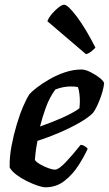

<svg xmlns="http://www.w3.org/2000/svg" viewBox="-20 -795 462 815"><path d="M173 0Q161 0 140 -7Q119 -14 94.5 -26Q70 -38 50 -53Q30 -68 21 -84Q20 -129 29 -176Q38 -223 51 -266.5Q64 -310 78.5 -343.5Q93 -377 104 -394Q113 -405 135.5 -422.5Q158 -440 189 -458Q220 -476 255.5 -488Q291 -500 326 -500Q342 -500 364 -489Q386 -478 403.5 -464Q421 -450 422 -441Q418 -409 403.5 -372Q389 -335 375 -316Q357 -297 318 -274.5Q279 -252 231 -231.5Q183 -211 139 -197Q133 -164 131 -147.5Q129 -131 128 -116Q134 -107 150.5 -97.5Q167 -88 184.5 -81.5Q202 -75 214 -75Q229 -75 259 -106.5Q289 -138 322 -180Q331 -180 340.5 -174Q350 -168 352 -163Q337 -130 312.5 -92Q288 -54 253.5 -27Q219 0 173 0ZM150 -258Q201 -276 245 -295.5Q289 -315 317 -335Q319 -350 319 -365Q319 -381 317 -397Q315 -413 311 -425Q303 -427 295.5 -427.5Q288 -428 281 -428Q247 -428 215 -415Q191 -383 175.5 -341Q160 -299 150 -258ZM345 -565 181 -705Q188 -722 202 -738Q216 -754 230 -764.5Q244 -775 252 -775Q268 -775 306 -724.5Q344 -674 385 -593Q379 -586 368 -577Q357 -568 345 -565Z"/></svg>

Font: Texturina
Style: Bold Italic
Weight: 700
Italic angle: -11°
Designer: Guillermo Torres Carreño
Foundry: Omnibus-Type
Version: Version 1.002; ttfautohint (v1.8.3)